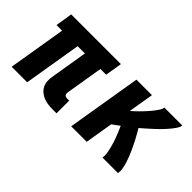

<svg xmlns="http://www.w3.org/2000/svg" viewBox="-43 -904 1286 1286"><g transform="rotate(45 600.0 -261.0)"><path d="M456 8Q434 8 412 5Q390 2 371 -6Q352 -14 336 -27.5Q320 -41 310.5 -59.5Q301 -78 299.5 -100Q298 -122 302 -144L346 -410H277L209 0H62L130 -410H77L96 -530H567L547 -410H493L449 -144Q448 -137 449 -131Q450 -125 453.5 -120.5Q457 -116 463 -114Q469 -112 476 -112H495V8Z M626 0 714 -530H861L831 -350Q842 -360 853 -370Q864 -380 874.5 -390.5Q885 -401 895 -411.5Q905 -422 915 -433Q925 -444 934.5 -455.5Q944 -467 953 -479Q962 -491 969.5 -503.5Q977 -516 979 -530H1149Q1146 -512 1135.5 -496.5Q1125 -481 1113.5 -466.5Q1102 -452 1089.5 -438.5Q1077 -425 1064 -411.5Q1051 -398 1037 -385.5Q1023 -373 1009.5 -360.5Q996 -348 981.5 -335.5Q967 -323 953 -311Q963 -293 973.5 -275Q984 -257 993.5 -238.5Q1003 -220 1012 -201.5Q1021 -183 1029.5 -164Q1038 -145 1045.5 -125.5Q1053 -106 1059 -85.5Q1065 -65 1069 -43.5Q1073 -22 1069 0H922Q926 -21 922.5 -42Q919 -63 914 -83.5Q909 -104 903 -123.5Q897 -143 889.5 -162Q882 -181 874.5 -199.5Q867 -218 858 -237Q845 -227 832 -217.5Q819 -208 806 -199L773 0Z"/></g></svg>

Font: Iosevka Curly Slab HvEx
Style: Italic
Weight: 900
Width: 7
Italic angle: -9°
Monospace: yes
Designer: Belleve Invis
Foundry: Belleve Invis
Version: Version 11.1.0; ttfautohint (v1.8.3)